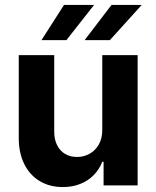

<svg xmlns="http://www.w3.org/2000/svg" viewBox="-20 -755 637 782"><path d="M396.5 -530.4H540.6V0H401.9V-96H396.4Q384.4 -64.9 361.7 -41.8Q339 -18.6 306.9 -5.9Q274.9 6.9 235.8 6.9Q182.6 6.9 142 -17.3Q101.5 -41.5 79 -86.5Q56.4 -131.5 56.4 -192.6V-530.4H200.9V-218Q200.9 -186.8 212.6 -163.7Q224.3 -140.5 245 -128.1Q265.8 -115.7 293.9 -115.7Q321.2 -115.7 344.7 -128.6Q368.2 -141.5 382.3 -166.2Q396.5 -190.9 396.5 -225.8ZM434.1 -734.8H557.1L427.5 -591.5H324.6ZM240.6 -734.8H363.1L250.4 -591.5H148.9Z"/></svg>

Font: Pretendard Variable
Style: Regular
Weight: 400
Designer: Base glyphs from Inter by Rasmus Andersson; Hangul glyphs from Noto Sans CJK(Source Han Sans) by Jang Soo-young and Kang
Foundry: Kil Hyung-jin
Version: Version 1.100;FEAKit 1.0